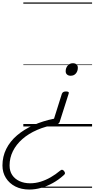

<svg xmlns="http://www.w3.org/2000/svg" viewBox="-190 -1030 770 1564"><path d="M348 -285Q362 -285 367.5 -280.5Q373 -276 369 -266L296 -37Q292 -27 285.5 -22.5Q279 -18 268 -16Q182 -2 112 28.5Q42 59 -8 103Q-58 147 -85 201.5Q-112 256 -112 318Q-112 364 -90.5 396Q-69 428 -31 445.5Q7 463 55 463Q99 463 141 450Q183 437 223 414Q263 391 300 360Q310 351 318.5 353.5Q327 356 333 365Q340 375 339.5 382Q339 389 328 398Q287 435 240 461Q193 487 144.5 500.5Q96 514 49 514Q-16 514 -65 489Q-114 464 -142 419.5Q-170 375 -170 318Q-170 245 -139 183Q-108 121 -51 72.5Q6 24 82.5 -10.5Q159 -45 250 -63L314 -266Q318 -276 326 -280.5Q334 -285 348 -285ZM404 -515Q422 -515 433 -505.5Q444 -496 444 -478Q444 -451 428.5 -432Q413 -413 385 -413Q368 -413 356.5 -422.5Q345 -432 345 -450Q345 -476 361 -495.5Q377 -515 404 -515ZM0 490H560V500H0ZM0 -20H560V0H0ZM0 -505H560V-500H0ZM0 -1010H560V-1000H0Z"/></svg>

Font: Playwrite US Trad Guides
Style: Regular
Weight: 400
Designer: Veronika Burian, José Scaglione
Foundry: TypeTogether
Version: Version 1.003